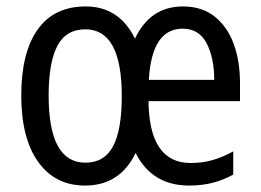

<svg xmlns="http://www.w3.org/2000/svg" viewBox="-20 -566 810 596"><path d="M548 -546Q607 -546 646.5 -514.5Q686 -483 705.5 -429.5Q725 -376 725 -308V-252H441Q443 -60 572 -60Q608 -60 639.5 -69Q671 -78 704 -96V-24Q673 -7 640 1.5Q607 10 567 10Q452 10 401 -91Q352 10 244 10Q151 10 98.5 -63.5Q46 -137 46 -269Q46 -403 97 -474.5Q148 -546 246 -546Q350 -546 399 -446Q446 -546 548 -546ZM547 -477Q451 -477 442 -318H645Q645 -386 621.5 -431.5Q598 -477 547 -477ZM245 -475Q185 -475 158 -423.5Q131 -372 131 -269Q131 -61 245 -61Q304 -61 331 -112Q358 -163 358 -268Q358 -475 245 -475Z"/></svg>

Font: Noto Sans Hebrew Condensed
Style: Regular
Weight: 400
Width: 3
Designer: Monotype Design Team
Foundry: Monotype Imaging Inc.
Version: Version 2.004; ttfautohint (v1.8.4.7-5d5b)